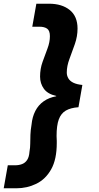

<svg xmlns="http://www.w3.org/2000/svg" viewBox="-30 -831 531 1035"><path d="M234 -811Q304 -811 346 -777Q388 -743 388 -677Q388 -635 373.5 -593.5Q359 -552 344.5 -513.5Q330 -475 330 -440Q330 -423 338.5 -408.5Q347 -394 365.5 -385Q384 -376 414 -373L393 -253Q351 -250 325 -235Q299 -220 287 -187.5Q275 -155 275 -98Q275 -91 275.5 -84.5Q276 -78 276 -72Q276 -66 276 -60Q276 28 246 81.5Q216 135 166 159.5Q116 184 58 184H-10L12 60H51Q72 60 89 53.5Q106 47 116.5 31Q127 15 129 -14Q133 -35 133 -57Q133 -79 134 -104.5Q135 -130 140 -159Q144 -201 160.5 -233Q177 -265 205.5 -285Q234 -305 273 -312V-314Q227 -324 206.5 -352.5Q186 -381 186 -418Q186 -460 199.5 -497.5Q213 -535 226 -569.5Q239 -604 239 -636Q239 -666 224 -676.5Q209 -687 183 -687H144L166 -811Z"/></svg>

Font: DM Sans 24pt Black
Style: Italic
Weight: 900
Italic angle: -10°
Designer: Colophon Foundry, Jonny Pinhorn
Foundry: Colophon Foundry
Version: Version 4.004;gftools[0.9.30]